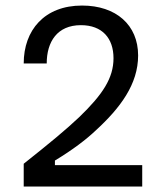

<svg xmlns="http://www.w3.org/2000/svg" viewBox="-20 -682 607 702"><path d="M500 0V-78.3H180.8V-95C245.8 -134.2 295.8 -172.5 330 -205C420 -287.5 485 -374.2 485 -479.2C485 -590.8 404.2 -661.7 280 -661.7C142.5 -661.7 66.7 -571.7 66.7 -450H150.8C150.8 -529.2 189.2 -590 275.8 -590C354.2 -590 395 -541.7 395 -469.2C395 -396.7 355.8 -336.7 269.2 -253.3C220.8 -207.5 163.3 -160 66.7 -83.3V0Z"/></svg>

Font: Familjen Grotesk
Style: Regular
Weight: 400
Designer: Anders Wikstroem, Jonas Baeckman, Matilda Gysing, Kristian Moeller
Foundry: Familjen STHLM AB
Version: Version 2.000